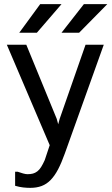

<svg xmlns="http://www.w3.org/2000/svg" viewBox="-20 -910 540 927"><path d="M53 -13V-81H65Q79 -76 91.5 -72.5Q104 -69 113 -69Q128 -69 139 -72Q150 -75 160 -82.5Q170 -90 178.5 -103.5Q187 -117 196 -137L220 -209L13 -694H107L254 -336L261 -310L268 -336L393 -694H481L293 -169Q277 -124 260.5 -92.5Q244 -61 224.5 -41Q205 -21 181 -12Q157 -3 126 -3Q109 -3 91.5 -5Q74 -7 53 -13ZM277 -890 158 -752H73L174 -890ZM498 -890 362 -752H277L385 -890Z"/></svg>

Font: D2Coding ligature
Style: Regular
Weight: 400
Monospace: yes
Designer: Yong-Rak Park; Jeong-Hwan Yoon; Sang-Min Lee;
Foundry: NHN Corporation
Version: Version 1.3.2; Build 20180524